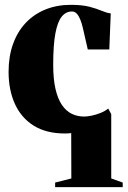

<svg xmlns="http://www.w3.org/2000/svg" viewBox="-20 -541 528 794"><path d="M208 233V214L275 197L274.5 9.5Q268 10 261.8 10.5Q255.5 11 249 11Q171 11 119.2 -21.5Q67.5 -54 41.5 -111.5Q15.5 -169 15.5 -244Q15.5 -308 34 -359.2Q52.5 -410.5 86.5 -446.5Q120.5 -482.5 168 -501.8Q215.5 -521 273 -521Q320 -521 350.2 -513Q380.5 -505 401 -496.2Q421.5 -487.5 438 -485.5L432 -336.5H343L322 -428Q318 -445.5 312 -460.2Q306 -475 297.8 -484.2Q289.5 -493.5 277.5 -493.5Q252.5 -493.5 235.2 -472.2Q218 -451 209 -402.8Q200 -354.5 200 -273.5Q200 -214 209.5 -173Q219 -132 236.2 -106.8Q253.5 -81.5 277 -70.2Q300.5 -59 328 -59Q341 -59 359.2 -62.8Q377.5 -66.5 396 -74Q414.5 -81.5 427.5 -92L440 -69V197L487.5 214V233Z"/></svg>

Font: Merriweather 144pt Black
Style: Regular
Weight: 900
Version: Version 2.100